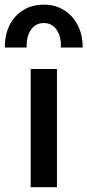

<svg xmlns="http://www.w3.org/2000/svg" viewBox="-52 -784 366 804"><path d="M76.5 0V-495H186.5V0ZM-31.5 -585Q-31.5 -587.5 -31.5 -590Q-31.5 -639.5 -11.8 -679Q8 -718.5 45.2 -741.5Q82.5 -764.5 131.5 -764.5Q180 -764.5 216.8 -741.2Q253.5 -718 273.8 -678Q294 -638 294 -587.5Q294 -586 294 -585H202.5Q203 -590 203 -595Q203 -634.5 184 -661Q165 -687.5 131.5 -687.5Q98 -687.5 78.8 -660.8Q59.5 -634 59.5 -593Q59.5 -589 59.5 -585Z"/></svg>

Font: Geologica EX
Style: Regular
Weight: 400
Designer: Sindre Bremnes, Frode Helland
Foundry: Monokrom Skriftforlag AS
Version: Version 1.010;gftools[0.9.28]